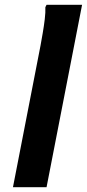

<svg xmlns="http://www.w3.org/2000/svg" viewBox="-20 -780 362 800"><path d="M34 0 149 -591Q153 -613 158 -642Q163 -671 166.5 -700Q170 -729 169 -750L174 -760H322L174 0Z"/></svg>

Font: Kufam SemiBold
Style: Italic
Weight: 600
Italic angle: -11°
Designer: Artur Schmal
Foundry: Original Type
Version: Version 1.301; ttfautohint (v1.8.3)